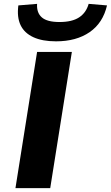

<svg xmlns="http://www.w3.org/2000/svg" viewBox="-20 -974 574 994"><path d="M60 0 172 -705H352L240 0ZM270 -760Q199 -760 152.5 -781.5Q106 -803 86.5 -844Q67 -885 75 -946L172 -954Q169 -908 196.5 -884Q224 -860 288 -860Q353 -860 389.5 -884Q426 -908 439 -954L534 -946Q513 -855 444 -807.5Q375 -760 270 -760Z"/></svg>

Font: Nunito Sans 10pt Expanded ExtraBold
Style: Italic
Weight: 800
Width: 7
Italic angle: -9°
Designer: Vernon Adams
Foundry: Vernon Adams
Version: Version 3.101;gftools[0.9.27]